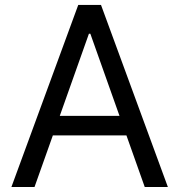

<svg xmlns="http://www.w3.org/2000/svg" viewBox="-20 -747 716 767"><path d="M117.9 0H25.6L292.6 -727.3H383.5L650.6 0H558.2L485.1 -206H191.1ZM218.8 -284.1H457.4L340.9 -612.2H335.2Z"/></svg>

Font: Inter Zeller
Style: Regular
Weight: 400
Designer: Rasmus Andersson; Joe Bland
Foundry: zeller
Version: Version 3.015;git-dec3a8cb1